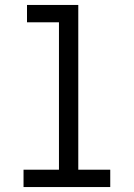

<svg xmlns="http://www.w3.org/2000/svg" viewBox="-20 -755 540 775"><path d="M75 0V-70H218V-665H89V-735H296V-70H425V0Z"/></svg>

Font: Iosevka Term
Style: Regular
Weight: 400
Monospace: yes
Designer: Belleve Invis
Foundry: Belleve Invis
Version: Version 30.0.1